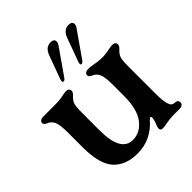

<svg xmlns="http://www.w3.org/2000/svg" viewBox="-198 -852 996 996"><g transform="rotate(-45 300.0 -354.0)"><path d="M63 -214V-322Q63 -379 53 -402Q43 -424 23 -432Q3 -440 3 -452Q3 -461 10.5 -466.5Q18 -472 33 -472H121Q153 -472 179 -478Q199 -482 207 -482Q230 -482 230 -462Q230 -456 226 -450Q222 -444 216 -439Q206 -429 201 -422Q192 -409 189.5 -391.5Q187 -374 187 -342V-214Q187 -57 275 -57Q328 -57 365.5 -105Q403 -153 403 -251V-342Q403 -389 393 -412Q383 -434 363 -442Q343 -450 343 -462Q343 -471 350.5 -476.5Q358 -482 373 -482Q385 -482 407 -478Q433 -472 461 -472Q494 -472 522 -479Q527 -480 534 -481Q541 -482 547 -482Q570 -482 570 -462Q570 -456 566 -450Q562 -444 556 -439Q546 -429 541 -422Q532 -409 529.5 -391.5Q527 -374 527 -342V-140Q527 -87 537 -60Q541 -50 548 -45Q555 -40 567 -40Q576 -40 581.5 -34.5Q587 -29 587 -20Q587 -12 579.5 -6Q572 0 557 0H519Q487 0 452 7Q439 10 427 10Q410 10 410 -5Q410 -14 421 -40Q427 -58 427 -66Q427 -77 421 -77Q418 -77 411 -70Q342 10 242 10Q156 10 109.5 -40.5Q63 -91 63 -214ZM358 -533Q358 -535 360 -543L407 -671Q423 -716 460 -716Q472 -716 479 -711Q486 -706 486 -697Q486 -686 478 -675L381 -536Q376 -529 372.5 -526.5Q369 -524 364 -524Q358 -524 358 -533ZM228 -535Q228 -537 230 -545L277 -673Q293 -718 330 -718Q342 -718 349 -713Q356 -708 356 -699Q356 -688 348 -677L251 -538Q246 -531 242.5 -528.5Q239 -526 234 -526Q228 -526 228 -535Z"/></g></svg>

Font: Raigarh Medium
Style: Regular
Weight: 500
Designer: jaikishan Patel
Foundry: MagicType
Version: Version 1.000